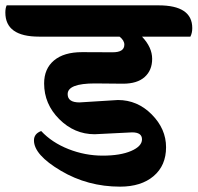

<svg xmlns="http://www.w3.org/2000/svg" viewBox="-90 -689 739 718"><path d="M404 -194 264 -187Q188 -187 131.5 -243.5Q75 -300 75 -377Q75 -432 112 -463Q149 -494 217 -494Q285 -494 330 -493.5Q375 -493 375 -522Q375 -538 357 -552H56Q-70 -552 -70 -642Q-70 -659 -65 -669H503Q629 -669 629 -584Q629 -566 622 -552H441Q479 -512 479 -469Q479 -426 451 -401Q423 -376 370 -376L265 -377Q163 -377 163 -337Q163 -306 207 -306L351 -315Q424 -315 477.5 -261Q531 -207 531 -138.5Q531 -70 484.5 -30.5Q438 9 359 9Q238 9 137.5 -50.5Q37 -110 37 -164Q37 -189 64 -199Q104 -156 166 -131.5Q228 -107 294 -107Q360 -107 400.5 -124.5Q441 -142 441 -168Q441 -194 404 -194Z"/></svg>

Font: Laila
Style: Bold
Weight: 700
Designer: Hitesh Malaviya
Foundry: Indian Type Foundry
Version: Version 1.302;PS 1.0;hotconv 1.0.78;makeotf.lib2.5.61930; tt